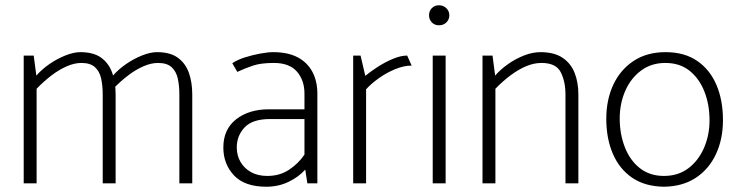

<svg xmlns="http://www.w3.org/2000/svg" viewBox="-20 -696 2805 729"><path d="M119 0V-359Q147 -388 176 -410Q205 -432 234 -444.5Q263 -457 289 -457Q323 -457 340.5 -441Q358 -425 364 -398Q370 -371 370 -337V0H419V-337Q419 -384 406 -420Q393 -456 364 -477Q335 -498 285 -498Q260 -498 228.5 -485.5Q197 -473 168 -453Q139 -433 118 -409L108 -485H70V0ZM410 -359Q438 -388 467 -410Q496 -432 525 -444.5Q554 -457 580 -457Q614 -457 631.5 -441Q649 -425 655 -398Q661 -371 661 -337V0H710V-337Q710 -384 697 -420Q684 -456 655 -477Q626 -498 576 -498Q551 -498 519.5 -485.5Q488 -473 459 -453Q430 -433 409 -409Z M879 -136Q879 -181 909 -212.5Q939 -244 1005 -244H1136V-109Q1113 -75 1077.5 -51.5Q1042 -28 995 -28Q959 -28 933 -42.5Q907 -57 893 -81.5Q879 -106 879 -136ZM881 -423Q911 -437 941 -447Q971 -457 1020 -457Q1079 -457 1107.5 -424Q1136 -391 1136 -341V-281H1001Q925 -281 876.5 -243Q828 -205 828 -136Q828 -73 868.5 -30Q909 13 991 13Q1037 13 1075.5 -5.5Q1114 -24 1139 -52L1147 0H1185V-340Q1185 -388 1166 -423.5Q1147 -459 1110 -478.5Q1073 -498 1017 -498Q997 -498 967.5 -492.5Q938 -487 909.5 -478Q881 -469 862 -456Z M1370 0V-357Q1389 -378 1417.5 -398.5Q1446 -419 1479.5 -433Q1513 -447 1543 -447L1526 -485Q1501 -485 1470.5 -472Q1440 -459 1412.5 -441Q1385 -423 1367 -408L1349 -485H1321V0Z M1672 0V-485H1623V0ZM1647 -600Q1664 -600 1675 -611Q1686 -622 1686 -638Q1686 -654 1674.5 -665Q1663 -676 1647 -676Q1630 -676 1619.5 -665Q1609 -654 1609 -638Q1609 -622 1619.5 -611Q1630 -600 1647 -600Z M1861 0V-359Q1889 -388 1918.5 -410Q1948 -432 1977.5 -444.5Q2007 -457 2036 -457Q2091 -457 2109 -422Q2127 -387 2127 -337V0H2176V-337Q2176 -384 2161.5 -420Q2147 -456 2115.5 -477Q2084 -498 2032 -498Q2002 -498 1970 -485.5Q1938 -473 1909.5 -453Q1881 -433 1860 -409L1850 -485H1812V0Z M2501 13Q2429 12 2380.5 -21Q2332 -54 2307 -112Q2282 -170 2282 -245Q2282 -317 2308.5 -374Q2335 -431 2385.5 -464.5Q2436 -498 2507 -498Q2579 -498 2627.5 -464.5Q2676 -431 2700.5 -373Q2725 -315 2725 -240Q2725 -168 2698.5 -111Q2672 -54 2622 -21Q2572 12 2501 13ZM2501 -28Q2555 -28 2593.5 -57Q2632 -86 2653 -134.5Q2674 -183 2674 -239Q2674 -299 2654.5 -348.5Q2635 -398 2598 -427.5Q2561 -457 2506 -457Q2453 -457 2414 -428Q2375 -399 2354 -351Q2333 -303 2333 -246Q2333 -187 2352.5 -137Q2372 -87 2409.5 -57.5Q2447 -28 2501 -28Z"/></svg>

Font: Catamaran Thin
Style: Regular
Weight: 100
Designer: Pria Ravichandran
Version: Version 2.000